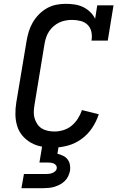

<svg xmlns="http://www.w3.org/2000/svg" viewBox="-20 -763 640 1003"><path d="M258 8Q227 8 197 2.5Q167 -3 141.5 -17.5Q116 -32 97 -54.5Q78 -77 69.5 -105.5Q61 -134 60.5 -165Q60 -196 65 -227L119 -550Q123 -574 130.5 -598.5Q138 -623 151 -645.5Q164 -668 183 -687.5Q202 -707 225 -720Q248 -733 273 -738Q298 -743 322 -743Q347 -743 370.5 -739.5Q394 -736 414.5 -726Q435 -716 451 -700.5Q467 -685 477 -665L488 -735H573L543 -551H458Q462 -574 457.5 -596Q453 -618 438 -633Q423 -648 401 -653.5Q379 -659 356 -659Q340 -659 323 -656Q306 -653 290 -645.5Q274 -638 260.5 -626.5Q247 -615 237 -600Q227 -585 221.5 -569Q216 -553 213 -536L160 -214Q157 -196 156.5 -178Q156 -160 161 -144Q166 -128 175.5 -114Q185 -100 199 -91.5Q213 -83 230.5 -79.5Q248 -76 265 -76Q288 -76 312 -83.5Q336 -91 355 -107Q374 -123 387.5 -144.5Q401 -166 408 -188L496 -166Q484 -129 461.5 -95Q439 -61 406 -37Q373 -13 334.5 -2.5Q296 8 258 8ZM207 220H92L105 146H220Q228 146 236.5 145Q245 144 253 141Q261 138 268 132Q275 126 276 118Q278 109 273.5 102Q269 95 261.5 91.5Q254 88 245.5 87Q237 86 229 86H186L213 -76H299L280 40Q295 44 309 50.5Q323 57 332.5 69Q342 81 345 96.5Q348 112 346 128Q343 143 336.5 157Q330 171 319 182Q308 193 294 200.5Q280 208 265.5 212.5Q251 217 236 218.5Q221 220 207 220Z"/></svg>

Font: Iosevka HT Medium Extended
Style: Italic
Weight: 500
Width: 7
Italic angle: -9°
Monospace: yes
Designer: Belleve Invis
Foundry: Belleve Invis
Version: Version 32.3.0; ttfautohint (v1.8.4)